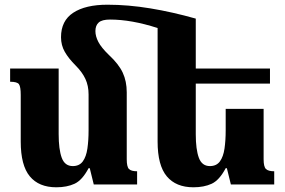

<svg xmlns="http://www.w3.org/2000/svg" viewBox="-20 -783 1211 815"><path d="M239 -625Q239 -695 291 -729Q343 -763 436 -763Q524 -763 618 -747.5Q712 -732 811 -704V-492H1126V-428H811V-213Q811 -149 824 -113.5Q837 -78 871 -78Q899 -78 913.5 -98Q928 -118 933 -152.5Q938 -187 938 -229V-321H1099V-107Q1099 -75 1109 -65.5Q1119 -56 1144 -56V0H960L943 -69H938Q911 -18 878.5 -3Q846 12 801 12Q727 12 688 -34.5Q649 -81 649 -182V-664Q538 -700 447 -700Q413 -700 399 -687.5Q385 -675 385 -651Q385 -629 397.5 -605Q410 -581 442 -550Q484 -511 501 -474.5Q518 -438 518 -391V-107Q518 -75 527.5 -65.5Q537 -56 562 -56V0H378L361 -69H356Q329 -18 296.5 -3Q264 12 219 12Q145 12 106.5 -34.5Q68 -81 68 -182V-380Q68 -415 60.5 -425.5Q53 -436 23 -436V-492H229V-214Q229 -149 242 -113.5Q255 -78 289 -78Q317 -78 331.5 -98Q346 -118 351 -152.5Q356 -187 356 -229V-382Q356 -419 342.5 -448Q329 -477 301 -505Q271 -535 255 -563Q239 -591 239 -625Z"/></svg>

Font: Noto Serif Armenian SemiCondensed ExtraBold
Style: Regular
Weight: 800
Width: 4
Designer: Monotype Design Team
Foundry: Monotype Imaging Inc.
Version: Version 2.008; ttfautohint (v1.8.4.7-5d5b)